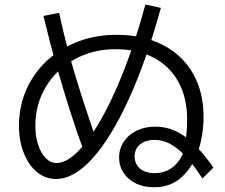

<svg xmlns="http://www.w3.org/2000/svg" viewBox="-20 -793 978 835"><path d="M571.3 4.9C594.1 16 620.1 21.5 649.4 21.5C697.6 21.5 737.8 6.8 770 -22.5C802.2 -51.8 826.2 -89.7 841.8 -136.2C857.4 -182.8 865.2 -232.4 865.2 -285.2C865.2 -357.4 849.8 -420.4 818.8 -474.1C787.9 -527.8 744 -569.2 687 -598.1C630 -627.1 563.2 -641.6 486.3 -641.6C406.2 -641.6 333.8 -624.2 269 -589.4C204.3 -554.5 153.6 -507 117.2 -446.8C80.7 -386.6 62.5 -319.7 62.5 -246.1C62.5 -202.5 69.5 -162.9 83.5 -127.4C97.5 -92 116.7 -64.3 141.1 -44.4C165.5 -24.6 193 -14.6 223.6 -14.6C275.7 -14.6 328.6 -44.4 382.3 -104C436 -163.6 488.4 -249.2 539.6 -360.8C590.7 -472.5 637.4 -605.1 679.7 -758.8L612.3 -773.4C577.1 -643.2 536.9 -525.7 491.7 -420.9C446.5 -316.1 400.4 -233.7 353.5 -173.8C306.6 -113.9 264.3 -84 226.6 -84C209 -84 193.2 -91 179.2 -105C165.2 -119 154.1 -138.2 146 -162.6C137.9 -187 133.8 -214.8 133.8 -246.1C133.8 -308.6 149.1 -365.2 179.7 -416C210.3 -466.8 252.1 -506.7 305.2 -535.6C358.2 -564.6 417.3 -579.1 482.4 -579.1C546.2 -579.1 601.6 -566.7 648.4 -542C695.3 -517.3 731.3 -481.9 756.3 -436C781.4 -390.1 793.9 -335.6 793.9 -272.5C793.9 -251 792.8 -229.5 790.5 -208C788.2 -186.5 784.8 -167 780.3 -149.4H784.2C774.4 -115.6 758.1 -88.9 735.4 -69.3C712.6 -49.8 684.9 -40 652.3 -40C634.8 -40 619.5 -43 606.4 -48.8C593.4 -54.7 583.3 -63.2 576.2 -74.2C569 -85.3 565.4 -98 565.4 -112.3C565.4 -127.3 569 -140.1 576.2 -150.9C583.3 -161.6 593.4 -169.9 606.4 -175.8C619.5 -181.6 634.8 -184.6 652.3 -184.6C675.8 -184.6 698.2 -178.9 719.7 -167.5C741.2 -156.1 763.5 -138.2 786.6 -113.8C809.7 -89.4 834.3 -57 860.4 -16.6L908.2 -64.5C878.3 -106.8 849.8 -141 822.8 -167C795.7 -193 768.7 -212.1 741.7 -224.1C714.7 -236.2 685.9 -242.2 655.3 -242.2C625.3 -242.2 598.5 -236.5 574.7 -225.1C550.9 -213.7 532.2 -197.8 518.6 -177.2C504.9 -156.7 498 -133.5 498 -107.4C498 -82.7 504.6 -60.5 517.6 -41C530.6 -21.5 548.5 -6.2 571.3 4.9ZM284.2 -312C303.7 -250.5 324.5 -189.8 346.7 -129.9L407.2 -162.1C359.7 -294.9 318 -424.5 282.2 -550.8C263.3 -621.7 248.4 -683.9 237.3 -737.3L168.9 -723.6C191.7 -629.9 210.6 -557.6 225.6 -506.8C245.1 -438.5 264.6 -373.5 284.2 -312Z"/></svg>

Font: Pretendard Variable
Style: Regular
Weight: 400
Designer: Base glyphs from Inter by Rasmus Andersson; Hangeul glyphs from Noto Sans CJK(Source Han Sans) by Jang Soo-young and Kan
Foundry: Kil Hyung-jin
Version: Version 1.309;Glyphs 3.2 (3225)